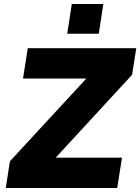

<svg xmlns="http://www.w3.org/2000/svg" viewBox="-20 -948 707 968"><path d="M9 0 30 -135 466 -607 472 -552H96L120 -705H667L646 -571L211 -99L204 -153H595L571 0ZM319 -778 342 -928H501L478 -778Z"/></svg>

Font: Nunito Sans 11pt Black
Style: Italic
Weight: 900
Italic angle: -9°
Version: Version 3.101;gftools[0.9.27]